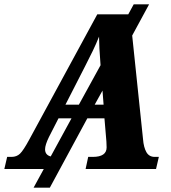

<svg xmlns="http://www.w3.org/2000/svg" viewBox="-62 -780 787 886"><path d="M671 -56 658 0H333L345 -56H366Q430 -56 430 -100L429 -127L420 -234H341L168 86H93L140 0H-42L-29 -56H-9Q15 -56 30.5 -71Q46 -86 72 -134L387 -714H530L555 -760H626L548 -616L598 -138Q601 -100 613.5 -78Q626 -56 652 -56ZM330 -473 240 -297H302L402 -479Q395 -568 395 -611Q382 -578 366.5 -546Q351 -514 330 -473ZM416 -297 411 -362 375 -297ZM268 -234H208L164 -148Q146 -111 146 -91Q146 -65 172 -58Z"/></svg>

Font: Noto Serif NarrowExtraBold
Style: Italic
Weight: 800
Width: 4
Italic angle: -12°
Designer: Monotype Design Team
Foundry: Monotype Imaging Inc.
Version: Version 1.001